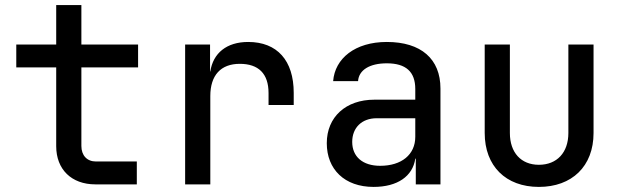

<svg xmlns="http://www.w3.org/2000/svg" viewBox="-20 -725 2440 755"><path d="M355 0H518V-90H357C322 -90 300 -114 300 -151V-460H523V-550H300V-705H201V-550H44V-460H201V-150C201 -59 261 0 355 0Z M708 0H807V-347C807 -429 848 -474 923 -474C996 -474 1036 -436 1036 -359V-312H1135V-360C1135 -487 1070 -560 956 -560C871 -560 818 -516 807 -444H806V-550H708Z M1449 10C1543 10 1603 -32 1613 -101H1615V0H1712V-377C1712 -493 1636 -560 1501 -560C1376 -560 1297 -495 1290 -406H1388C1391 -450 1434 -476 1501 -476C1576 -476 1613 -443 1613 -375V-333H1452C1340 -333 1265 -265 1265 -162C1265 -59 1335 10 1449 10ZM1475 -73C1406 -73 1365 -109 1365 -167C1365 -223 1403 -260 1461 -260H1613V-187C1613 -117 1559 -73 1475 -73Z M2099 10C2229 10 2314 -71 2314 -202V-550H2215V-202C2215 -125 2170 -77 2099 -77C2029 -77 1985 -125 1985 -202V-550H1886V-202C1886 -72 1969 10 2099 10Z"/></svg>

Font: JetBrains Mono Medium
Style: Regular
Weight: 436
Monospace: yes
Designer: Philipp Nurullin, Konstantin Bulenkov
Foundry: JetBrains
Version: Version 2.305